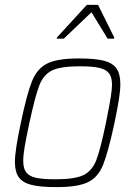

<svg xmlns="http://www.w3.org/2000/svg" viewBox="-20 -757 553 785"><path d="M41 -95Q41 -142 65 -254Q90 -374 111 -425.5Q132 -477 173.5 -497.5Q215 -518 302 -518Q368 -518 404 -509Q440 -500 456 -477.5Q472 -455 472 -413Q472 -388 466.5 -352.5Q461 -317 448 -254Q422 -134 401.5 -83Q381 -32 339.5 -12Q298 8 211 8Q145 8 109 -1Q73 -10 57 -32Q41 -54 41 -95ZM413 -254Q417 -272 418 -280Q438 -377 438 -410Q438 -441 426 -457Q414 -473 386 -479.5Q358 -486 306 -486Q228 -486 193 -469Q158 -452 141 -408.5Q124 -365 100 -254Q87 -193 81 -158Q75 -123 75 -99Q75 -68 87.5 -52Q100 -36 127.5 -30Q155 -24 207 -24Q286 -24 321 -41Q356 -58 373 -100.5Q390 -143 413 -254ZM212 -599 213 -604 335 -737H381L447 -604L446 -599H420L354 -707L241 -599Z"/></svg>

Font: Saira Semi Condensed Thin
Style: Italic
Weight: 100
Width: 4
Italic angle: -12°
Designer: Hector Gatti with collaboration of the Omnibus-Type team
Foundry: Omnibus-Type
Version: Version 1.001; ttfautohint (v1.8)